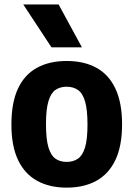

<svg xmlns="http://www.w3.org/2000/svg" viewBox="-20 -828 596 858"><path d="M278 10.5Q201.5 10.5 146 -20Q90.5 -50.5 60.8 -112.8Q31 -175 31 -271.5Q31 -369 60.2 -431.8Q89.5 -494.5 145 -525Q200.5 -555.5 278 -555.5Q356 -555.5 411.5 -524.8Q467 -494 496.2 -431Q525.5 -368 525.5 -272.5Q525.5 -176 495.8 -113.2Q466 -50.5 410.5 -20Q355 10.5 278 10.5ZM278 -104.5Q307.5 -104.5 328.2 -118.8Q349 -133 360 -169Q371 -205 371 -271Q371 -338.5 360 -375.2Q349 -412 328 -426.2Q307 -440.5 278 -440.5Q249 -440.5 228.2 -426.5Q207.5 -412.5 196.5 -376Q185.5 -339.5 185.5 -273Q185.5 -206 196.5 -169.5Q207.5 -133 228 -118.8Q248.5 -104.5 278 -104.5ZM210 -616.5 84 -808H242L346 -616.5Z"/></svg>

Font: Encode Sans SemiCondensed
Style: Bold
Weight: 700
Width: 4
Designer: Multiple Designers
Foundry: Impallari Type
Version: Version 3.002